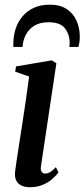

<svg xmlns="http://www.w3.org/2000/svg" viewBox="-20 -793 362 824"><path d="M108.5 10.5Q88.5 10.5 73 3.8Q57.5 -3 49.8 -18.2Q42 -33.5 45 -58.5Q46.5 -71 51 -101.5Q55.5 -132 62.2 -174.8Q69 -217.5 76.5 -266.8Q84 -316 91.5 -367Q99 -418 105 -464.5L45 -485.5L49 -508L202 -534L222 -521.5L156 -81.5Q153 -63 159 -55.5Q165 -48 173 -48Q183.5 -48 194 -53.8Q204.5 -59.5 220 -75.5L231 -53Q222 -40.5 205 -25.5Q188 -10.5 163.8 0Q139.5 10.5 108.5 10.5ZM37.5 -591.5Q37.5 -596 37.2 -600Q37 -604 37.5 -610.5Q38 -643 48 -672.2Q58 -701.5 77.8 -724.2Q97.5 -747 126.5 -760Q155.5 -773 194 -773Q238 -773 266.5 -754Q295 -735 308.8 -703.5Q322.5 -672 322.5 -634.5Q322.5 -620 320.5 -609.8Q318.5 -599.5 316.5 -591.5H277.5Q278 -595.5 278.5 -600.2Q279 -605 279 -614Q277.5 -648.5 257.5 -673Q237.5 -697.5 188 -697.5Q151 -697.5 127 -682.5Q103 -667.5 90.5 -643.2Q78 -619 77 -591.5Z"/></svg>

Font: Merriweather 96pt Medium
Style: Italic
Weight: 500
Italic angle: -7.8°
Version: Version 2.101